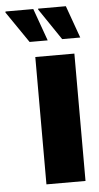

<svg xmlns="http://www.w3.org/2000/svg" viewBox="-127 -759 407 793"><g transform="rotate(-5 77.0 -363.0)"><path d="M150 -592 62 -722V-726H177L225 -592ZM15 -592 -74 -722 -73 -726H42L90 -592ZM33 0V-528H195V0Z"/></g></svg>

Font: Archivo ExtraCondensed Black
Style: Regular
Weight: 900
Width: 2
Designer: Hector Gatti
Foundry: Omnibus-Type
Version: Version 2.001; ttfautohint (v1.8.3)